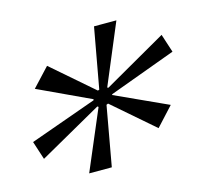

<svg xmlns="http://www.w3.org/2000/svg" viewBox="-84 -786 820 746"><g transform="rotate(-15 326.0 -412.5)"><path d="M598 -586 345 -441 341 -443 443 -686H353L309 -443L303 -441L137 -585L68 -511L278 -413L277 -409L8 -313L32 -239L285 -382L289 -379L187 -139H278L321 -379L328 -382L493 -239L562 -314L352 -410L353 -413L622 -512Z"/></g></svg>

Font: Playball
Style: Regular
Weight: 400
Designer: Robert E. Leuschke
Foundry: Robert E. Leuschke
Version: Version 1.001